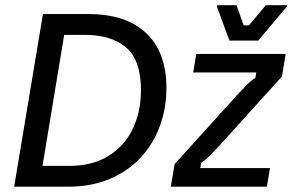

<svg xmlns="http://www.w3.org/2000/svg" viewBox="-20 -703 1107 723"><path d="M33.3 0 141.7 -650H313.3Q455 -650 530.8 -577.9Q606.7 -505.8 606.7 -371.7Q606.7 -296.7 582.5 -229.6Q558.3 -162.5 510.8 -110.8Q463.3 -59.2 394.2 -29.6Q325 0 235.8 0ZM140 -78.3H240.8Q327.5 -78.3 387.9 -115.4Q448.3 -152.5 479.6 -217.1Q510.8 -281.7 510.8 -364.2Q510.8 -475.8 455.4 -523.8Q400 -571.7 298.3 -571.7H221.7ZM623.3 0 637.5 -85 874.2 -346.7Q897.5 -371.7 911.7 -385.8Q925.8 -400 941.7 -410L945 -430H707.5L719.2 -500H1055.8L1041.7 -415L805 -153.3Q781.7 -128.3 767.5 -114.2Q753.3 -100 737.5 -90L734.2 -70H996.7L985 0ZM844.2 -550 796.7 -678.3V-683.3H870.8L897.5 -607.5H917.5L980.8 -683.3H1060V-678.3L952.5 -550Z"/></svg>

Font: Familjen Grotesk GF
Style: Italic
Weight: 400
Designer: Anders Wikstroem, Jonas Baeckman, Matilda Gysing, Kristian Moeller
Foundry: Familjen STHML AB
Version: Version 2.000; Beta; Release 4; Build 6